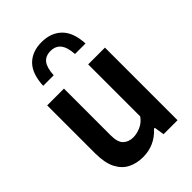

<svg xmlns="http://www.w3.org/2000/svg" viewBox="-236 -907 1020 1020"><g transform="rotate(-45 274.5 -397.0)"><path d="M221.5 9.5Q174 9.5 136.5 -9.5Q99 -28.5 77.2 -71.2Q55.5 -114 55.5 -186V-545.5H181.5V-194.5Q181.5 -142 203.2 -121.8Q225 -101.5 259.5 -101.5Q285 -101.5 314.5 -114Q344 -126.5 363.5 -154.5V-545.5H489.5V0H384.5L375.5 -57H369.5Q310 9.5 221.5 9.5ZM114 -634Q118 -721 159.5 -762.8Q201 -804.5 272.5 -804.5Q342.5 -804.5 385.2 -762.5Q428 -720.5 432 -634H353Q349.5 -688.5 329.2 -713Q309 -737.5 272.5 -737.5Q234.5 -737.5 215.2 -713Q196 -688.5 193 -634Z"/></g></svg>

Font: Encode Sans SemiCondensed SemiCondensed SemiBold
Style: Regular
Weight: 600
Width: 4
Designer: Multiple Designers
Foundry: Impallari Type
Version: Version 3.000; ttfautohint (v1.8.3) -l 8 -r 50 -G 200 -x 14 